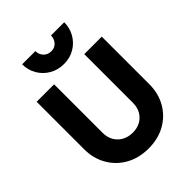

<svg xmlns="http://www.w3.org/2000/svg" viewBox="-262 -1077 1226 1226"><g transform="rotate(-45 351.0 -464.0)"><path d="M352.2 11Q265.3 11 198.8 -26.2Q132.4 -63.4 94.7 -128.8Q57 -194.1 57 -277.5V-706H214.5V-269Q214.5 -226.5 232.7 -195.7Q251 -164.9 282.3 -148.4Q313.6 -132 352.1 -132Q391.5 -132 421.7 -148.4Q452 -164.9 469.5 -195.4Q487 -225.9 487 -268V-706H645V-276.5Q645 -193 607.8 -128.3Q570.6 -63.5 504.8 -26.2Q439 11 352.2 11ZM540.5 -940.5Q540.5 -888.1 515.5 -845.3Q490.5 -802.5 448 -777.5Q405.5 -752.5 352 -752.5Q297.3 -752.5 254.1 -777.5Q211 -802.5 185.8 -845.2Q160.5 -888 160.5 -940.5H280Q280 -909.5 300 -888.5Q320 -867.5 352 -867.5Q372 -867.5 387.5 -877Q403 -886.6 412 -903.4Q421 -920.1 421 -940.5Z"/></g></svg>

Font: Outfit Thin
Style: Regular
Weight: 100
Designer: Rodrigo Fuenzalida
Foundry: fragTYPE
Version: Version 1.100;gftools[0.9.27]